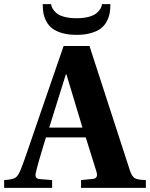

<svg xmlns="http://www.w3.org/2000/svg" viewBox="-48 -916 731 936"><path d="M160.2 -896H201.2Q202.1 -885.3 208 -874.8Q213.9 -864.3 226.6 -852.8Q239.3 -841.3 264.6 -834.2Q290 -827.1 325.2 -827.1Q360.4 -827.1 385.7 -834.2Q411.1 -841.3 423.8 -852.8Q436.5 -864.3 442.4 -874.8Q448.2 -885.3 449.2 -896H490.2Q490.2 -871.6 486.6 -851.6Q482.9 -831.5 472.2 -811.3Q461.4 -791 443.6 -777.3Q425.8 -763.7 395.8 -754.9Q365.7 -746.1 325.2 -746.1Q284.7 -746.1 254.6 -754.9Q224.6 -763.7 206.8 -777.3Q189 -791 178.2 -811.3Q167.5 -831.5 163.8 -851.6Q160.2 -871.6 160.2 -896ZM191.9 -293.9H354L275.9 -553.2H272.9ZM-27.8 0V-38.1Q12.7 -40.5 26.9 -49.6Q41 -58.6 53.2 -89.8Q64 -116.7 78.4 -158Q92.8 -199.2 113 -258.8Q133.3 -318.4 146 -355L262.2 -691.9H388.2L585 -85.9Q594.7 -55.7 609.1 -47.4Q623.5 -39.1 663.1 -38.1V0H347.2V-38.1L404.8 -43.9Q432.6 -46.4 421.9 -80.1L370.1 -246.1H175.8Q136.7 -119.1 127.9 -79.1Q123 -62.5 126.7 -53.5Q130.4 -44.4 146 -43L206.1 -38.1V0Z"/></svg>

Font: Linguistics Pro
Style: Bold
Weight: 700
Designer: Stefan Peev, Context Ltd
Foundry: Stefan Peev, Context Ltd
Version: Version 001.000